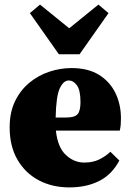

<svg xmlns="http://www.w3.org/2000/svg" viewBox="-20 -799 566 835"><path d="M279 -449Q256 -449 240 -415Q224 -381 222 -288H269Q305 -288 317.5 -302.5Q330 -317 330 -355Q330 -407 314.5 -428Q299 -449 279 -449ZM282 16Q207 16 148.5 -15Q90 -46 56 -104.5Q22 -163 22 -245Q22 -310 45 -358Q68 -406 107 -438.5Q146 -471 194 -487Q242 -503 291 -503Q363 -503 410.5 -473.5Q458 -444 482 -394.5Q506 -345 506 -284Q506 -268 505 -256.5Q504 -245 501 -231H223Q231 -158 266.5 -125Q302 -92 346 -92Q384 -92 411.5 -105.5Q439 -119 460 -139L499 -101Q467 -40 411.5 -12Q356 16 282 16ZM154 -779 281 -676 408 -779 452 -742 326 -563H236L110 -742Z"/></svg>

Font: Source Serif Pro Black
Style: Regular
Weight: 900
Designer: Frank Grießhammer
Foundry: Adobe Systems Incorporated
Version: Version 3.001;hotconv 1.0.111;makeotfexe 2.5.65597